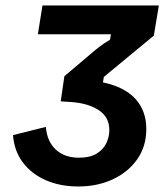

<svg xmlns="http://www.w3.org/2000/svg" viewBox="-20 -670 607 701"><path d="M265.8 10.8Q199.2 10.8 147.1 -12.1Q95 -35 63.3 -77.1Q31.7 -119.2 27.5 -176.7L147.5 -206.7Q151.7 -153.3 183.8 -123.8Q215.8 -94.2 268.3 -94.2Q308.3 -94.2 332.9 -109.2Q357.5 -124.2 368.3 -147.5Q379.2 -170.8 379.2 -195Q379.2 -242.5 340.4 -267.9Q301.7 -293.3 239.2 -297.5L201.7 -300L215 -391.7L307.5 -470Q326.7 -486.7 342.9 -499.2Q359.2 -511.7 381.7 -525L385 -545H118.3L135 -650H560L541.7 -540L359.2 -389.2L355.8 -369.2Q435 -352.5 474.6 -308.8Q514.2 -265 514.2 -199.2Q514.2 -135.8 481.2 -88.8Q448.3 -41.7 392.1 -15.4Q335.8 10.8 265.8 10.8Z"/></svg>

Font: Familjen Grotesk
Style: Bold Italic
Weight: 700
Italic angle: -9.46201°
Designer: Anders Wikstroem, Jonas Baeckman, Matilda Gysing, Kristian Moeller
Foundry: Familjen STHLM AB
Version: Version 2.002; ttfautohint (v1.8.4.7-5d5b)